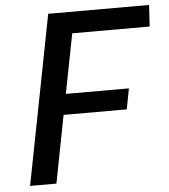

<svg xmlns="http://www.w3.org/2000/svg" viewBox="-52 -777 727 825"><g transform="rotate(-5 311.0 -365.0)"><path d="M44.5 0H158L214.5 -291.5H487L504 -380.5H232L282 -637.5H616L621.5 -730H186.5Z"/></g></svg>

Font: Monaspace Krypton Medium
Style: Italic
Weight: 500
Italic angle: -11°
Designer: Riley Cran & the Lettermatic Team
Foundry: Lettermatic
Version: Version 1.101 (Monaspace Krypton)